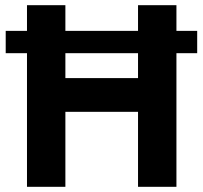

<svg xmlns="http://www.w3.org/2000/svg" viewBox="-20 -720 782 740"><path d="M2 -601H84V-700H232V-601H512V-700H660V-601H740V-515H660V0H512V-289H232V0H84V-515H2ZM512 -419V-515H232V-419Z"/></svg>

Font: PT Sans Caption
Style: Bold
Weight: 700
Designer: A.Korolkova, O.Umpeleva, V.Yefimov
Foundry: ParaType Ltd
Version: Version 2.003W OFL